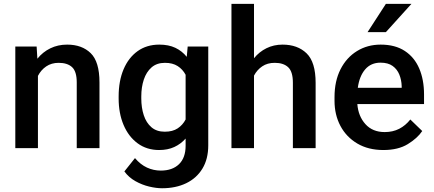

<svg xmlns="http://www.w3.org/2000/svg" viewBox="-20 -770 2255 998"><path d="M284.7 -443.4Q247.6 -443.4 220.2 -424.8Q192.9 -406.2 177.2 -375.5V0H59.6V-528.3H170.4L174.3 -464.8Q202.1 -499.5 241.5 -518.8Q280.8 -538.1 329.1 -538.1Q405.8 -538.1 451.4 -493.7Q497.1 -449.2 497.1 -341.3V0H378.9V-341.8Q378.9 -398.4 354.7 -420.9Q330.6 -443.4 284.7 -443.4Z M596.7 -258.3V-268.6Q596.7 -349.1 622.3 -409.7Q647.9 -470.2 695.3 -504.2Q742.7 -538.1 808.1 -538.1Q856.4 -538.1 891.4 -521.5Q926.3 -504.9 950.7 -474.6L955.6 -528.3H1062.5V-14.6Q1062.5 56.6 1032.2 106.4Q1002 156.2 947.8 182.4Q893.6 208.5 822.3 208.5Q792 208.5 755.1 199.7Q718.3 190.9 683.8 171.6Q649.4 152.3 626.5 121.1L681.6 51.8Q710 85.4 744.1 101.1Q778.3 116.7 815.9 116.7Q876 116.7 910.4 83.5Q944.8 50.3 944.8 -12.2V-49.8Q919.9 -21.5 886 -5.9Q852.1 9.8 807.1 9.8Q742.7 9.8 695.3 -25.1Q647.9 -60.1 622.3 -120.6Q596.7 -181.2 596.7 -258.3ZM714.4 -268.6V-258.3Q714.4 -210.4 727.3 -171.1Q740.2 -131.8 767.1 -108.6Q793.9 -85.4 836.4 -85.4Q877.4 -85.4 903.6 -102.8Q929.7 -120.1 944.8 -148.9V-381.3Q929.7 -409.7 903.6 -426.5Q877.4 -443.4 837.4 -443.4Q794.9 -443.4 767.8 -419.7Q740.7 -396 727.5 -356.4Q714.4 -316.9 714.4 -268.6Z M1300.3 -750V-467.3Q1327.1 -500.5 1365 -519.3Q1402.8 -538.1 1448.7 -538.1Q1526.9 -538.1 1573.7 -492.7Q1620.6 -447.3 1620.6 -339.4V0H1502.4V-340.3Q1502.4 -397.5 1478 -420.4Q1453.6 -443.4 1408.2 -443.4Q1369.6 -443.4 1342.8 -425Q1315.9 -406.7 1300.3 -377V0H1183.1V-750Z M1972.7 9.8Q1894.5 9.8 1837.4 -23.9Q1780.3 -57.6 1749.5 -115.5Q1718.8 -173.3 1718.8 -246.1V-265.6Q1718.8 -348.6 1750 -409.9Q1781.2 -471.2 1835.7 -504.6Q1890.1 -538.1 1958.5 -538.1Q2034.2 -538.1 2084.2 -505.1Q2134.3 -472.2 2159.2 -413.8Q2184.1 -355.5 2184.1 -279.3V-229H1837.4Q1842.3 -166 1879.4 -124.8Q1916.5 -83.5 1979.5 -83.5Q2022 -83.5 2055.2 -100.6Q2088.4 -117.7 2112.8 -148.9L2174.8 -88.9Q2149.4 -51.3 2099.6 -20.8Q2049.8 9.8 1972.7 9.8ZM1958 -444.3Q1908.2 -444.3 1878.2 -409.4Q1848.1 -374.5 1839.8 -313.5H2067.9V-322.8Q2066.9 -354.5 2055.7 -382.3Q2044.4 -410.2 2020.8 -427.2Q1997.1 -444.3 1958 -444.3ZM1890.6 -603 1985.8 -750H2118.7L1985.8 -603Z"/></svg>

Font: Vazirmatn RD FD Medium
Style: Regular
Weight: 500
Designer: Saber Rastikerdar
Foundry: Saber Rastikerdar
Version: Version 33.003